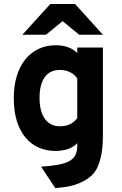

<svg xmlns="http://www.w3.org/2000/svg" viewBox="-20 -752 616 972"><path d="M188 91.8Q239.3 88.4 274.4 82Q309.6 75.7 331.1 63.5Q352.5 51.3 361.8 32.7Q371.1 14.2 371.1 -13.2V-26.9Q348.1 -4.4 319.6 3.9Q291 12.2 261.2 12.2Q214.8 12.2 176.3 -4.6Q137.7 -21.5 109.4 -55.2Q81.1 -88.9 65.4 -138.9Q49.8 -189 49.8 -255.9Q49.8 -318.4 65.2 -367.9Q80.6 -417.5 108.6 -451.9Q136.7 -486.3 175.8 -504.6Q214.8 -522.9 262.2 -522.9Q330.6 -522.9 371.1 -483.9V-511.2H501V-64Q501 -35.2 498.3 -6.6Q495.6 22 489.5 47.4Q483.4 72.8 473.6 94.2Q463.9 115.7 449.2 130.9Q429.7 150.4 407.2 162.8Q384.8 175.3 360.6 183.1Q336.4 190.9 310.8 194.6Q285.2 198.2 259.8 200.2ZM282.2 -112.8Q314 -112.8 335 -123.5Q356 -134.3 371.1 -153.8V-356Q365.2 -363.3 357.4 -370.8Q349.6 -378.4 338.6 -384.5Q327.6 -390.6 313.7 -394.3Q299.8 -397.9 282.2 -397.9Q232.9 -397.9 206.5 -361.3Q180.2 -324.7 180.2 -255.9Q180.2 -224.6 186.3 -198.5Q192.4 -172.4 205.1 -153.3Q217.8 -134.3 237.1 -123.5Q256.3 -112.8 282.2 -112.8ZM380.9 -576.2 296.9 -645 212.9 -576.2H93.3L234.9 -731.9H359.9L501 -576.2Z"/></svg>

Font: Overpass
Style: Bold
Weight: 700
Designer: Delve Withrington
Foundry: Delve Fonts
Version: Version 1.001